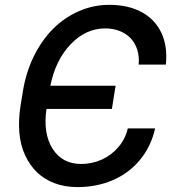

<svg xmlns="http://www.w3.org/2000/svg" viewBox="-20 -757 715 787"><path d="M297.6 9.9Q246.4 9.9 204 -5.9Q161.6 -21.7 131.6 -50.8Q101.6 -79.9 82.6 -121.3Q63.6 -162.6 59.3 -213.8Q55 -264.9 64.3 -324.9L74.2 -384.9Q87 -462.4 119.5 -527.9Q152 -593.4 198.2 -639.4Q244.3 -685.4 303.6 -711.3Q362.9 -737.2 427.9 -737.2Q504.6 -737.2 559.7 -707.9Q614.7 -678.6 641.2 -623Q667.6 -567.5 659.8 -492.2H548.3Q551.5 -525.9 542.3 -554.2Q533 -582.4 514.6 -601.2Q496.1 -620 469.5 -630.3Q442.8 -640.6 411.6 -640.6Q331.7 -640.6 269.5 -575.5Q207.4 -510.3 186.4 -405.5H453.8L438.6 -310.4H170.5Q155.9 -210.2 195.5 -147.5Q235.1 -84.9 312.9 -84.9Q356.5 -84.9 396 -102.3Q435.4 -119.7 464.5 -153.2Q493.6 -186.8 503.9 -230.8H615.8Q599.4 -157 554.3 -102.3Q509.2 -47.6 443 -18.8Q376.8 9.9 297.6 9.9Z"/></svg>

Font: Karasuma Gothic
Style: Medium Italic
Weight: 500
Italic angle: 9.39998°
Designer: Rasmus Andersson / Ryoko Nishizuka
Foundry: Genbu
Version: Version 1.00